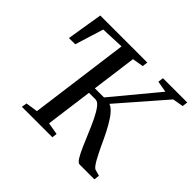

<svg xmlns="http://www.w3.org/2000/svg" viewBox="-165 -966 1189 1189"><g transform="rotate(45 429.0 -371.5)"><path d="M152 0 158 -35 237 -47 324 -701 170 -694.5 112 -507.5 57 -507 95.5 -743H507.5L503 -707.5L430 -695L343.5 -46.5L423 -33L419 0ZM658 0Q644 0 628.2 -25.5Q612.5 -51 594.8 -91.5Q577 -132 558.2 -177.2Q539.5 -222.5 520 -263Q500.5 -303.5 481 -329.2Q461.5 -355 442 -355H355L360.5 -400.5H470.5L714.5 -694.5L640 -707.5L644.5 -743H857.5L853 -707.5L782.5 -695L493.5 -363L500.5 -400Q524 -400.5 545.8 -382.8Q567.5 -365 588.2 -333.8Q609 -302.5 629.8 -262Q650.5 -221.5 671 -176Q681.5 -154.5 692 -133Q702.5 -111.5 712.8 -93.5Q723 -75.5 732.5 -63Q742 -50.5 750 -47L791.5 -35.5L787.5 0Z"/></g></svg>

Font: Merriweather 60pt
Style: Italic
Weight: 400
Italic angle: -7.8°
Version: Version 2.101